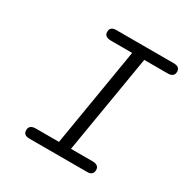

<svg xmlns="http://www.w3.org/2000/svg" viewBox="-144 -732 827 853"><g transform="rotate(30 269.5 -305.5)"><path d="M87.9 -25.9Q87.9 -52.7 121.1 -53.2H240.2L324.2 -558.1H216.8Q180.7 -558.1 181.2 -584Q181.2 -610.8 211.9 -610.8H506.8Q539.1 -610.8 539.1 -585Q539.1 -558.1 505.9 -558.1H386.2L301.8 -53.2H411.1Q446.3 -53.2 445.8 -26.9Q445.8 0 415 0H119.1Q87.9 0 87.9 -25.9Z"/></g></svg>

Font: CMU Typewriter Text
Style: LightOblique
Weight: 200
Italic angle: -9.46001°
Version: Version 0.7.0